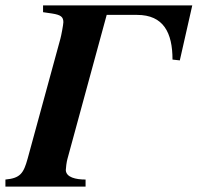

<svg xmlns="http://www.w3.org/2000/svg" viewBox="-52 -689 730 709"><path d="M658 -669H107V-644L141 -639C172 -634 182 -627 182 -607C182 -599 174 -556 171 -546L50 -103C35 -49 23 -31 -32 -26V0H264V-26C228 -26 192 -34 191 -61C191 -68 194 -92 197 -102L342 -634H454C552 -634 585 -568 585 -469L612 -466Z"/></svg>

Font: XITS
Style: Bold Italic
Weight: 700
Italic angle: -16.33°
Designer: MicroPress Inc., with final additions and corrections provided by Coen Hoffman, Elsevier (retired)
Version: Version 1.105